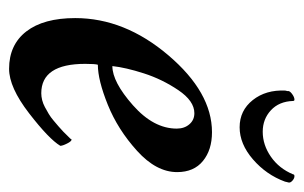

<svg xmlns="http://www.w3.org/2000/svg" viewBox="-140 -508 655 414"><g transform="rotate(90 187.0 -301.5)"><path d="M264.6 -541Q293 -541 318.4 -558.6Q343.8 -576.2 356.4 -606.4Q356.4 -609.4 360.4 -609.4Q365.2 -609.4 370.1 -605Q375 -600.6 374 -596.7L373 -592.8Q372.1 -589.8 372.1 -588.9Q357.4 -548.8 324.2 -520Q291 -491.2 254.9 -491.2Q218.8 -491.2 196.3 -519.5Q173.8 -547.9 175.8 -589.8Q175.8 -590.8 176.8 -593.8V-596.7Q177.7 -600.6 184.1 -605Q190.4 -609.4 195.3 -609.4Q198.2 -609.4 198.2 -606.4Q199.2 -576.2 218.3 -558.6Q237.3 -541 264.6 -541ZM265.6 -431.6Q303.7 -431.6 327.6 -412.1Q351.6 -392.6 351.6 -356.4Q351.6 -311.5 305.7 -270Q259.8 -228.5 206.5 -207Q153.3 -185.5 120.1 -185.5Q118.2 -179.7 118.2 -158.2Q118.2 -63.5 181.6 -63.5Q188.5 -63.5 196.3 -65.4Q204.1 -67.4 211.4 -71.3Q218.8 -75.2 226.1 -79.6Q233.4 -84 240.2 -89.8Q247.1 -95.7 252.9 -100.6Q258.8 -105.5 264.2 -110.8Q269.5 -116.2 272.9 -119.6Q276.4 -123 279.3 -126L281.2 -128.9Q285.2 -128.9 290 -119.1Q294.9 -109.4 294.9 -104.5Q280.3 -80.1 224.6 -37.1Q168.9 5.9 128.9 5.9Q77.1 5.9 48.3 -31.2Q19.5 -68.4 19.5 -136.7Q19.5 -243.2 99.6 -337.4Q179.7 -431.6 265.6 -431.6ZM123 -216.8Q157.2 -216.8 207.5 -261.2Q257.8 -305.7 257.8 -355.5Q257.8 -372.1 248.5 -382.8Q239.3 -393.6 224.6 -393.6Q198.2 -393.6 174.8 -358.9Q151.4 -324.2 138.7 -284.7Q126 -245.1 123 -216.8Z"/></g></svg>

Font: Crimson
Style: SemiboldItalic
Weight: 600
Italic angle: -11°
Version: Version 0.8 ; ttfautohint (v1.00) -l 8 -r 50 -G 200 -x 14 -D